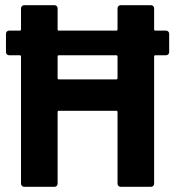

<svg xmlns="http://www.w3.org/2000/svg" viewBox="-20 -720 672 740"><path d="M620 -602Q625 -602 628.5 -598.5Q632 -595 632 -590V-519Q632 -514 628.5 -510.5Q625 -507 620 -507H579Q574 -507 574 -502V-12Q574 -7 570.5 -3.5Q567 0 562 0H445Q440 0 436.5 -3.5Q433 -7 433 -12V-288Q433 -293 428 -293H207Q202 -293 202 -288V-12Q202 -7 198.5 -3.5Q195 0 190 0H73Q68 0 64.5 -3.5Q61 -7 61 -12V-502Q61 -507 56 -507H15Q10 -507 6.5 -510.5Q3 -514 3 -519V-590Q3 -595 6.5 -598.5Q10 -602 15 -602H56Q61 -602 61 -607V-688Q61 -693 64.5 -696.5Q68 -700 73 -700H190Q195 -700 198.5 -696.5Q202 -693 202 -688V-607Q202 -602 207 -602H428Q433 -602 433 -607V-688Q433 -693 436.5 -696.5Q440 -700 445 -700H562Q567 -700 570.5 -696.5Q574 -693 574 -688V-607Q574 -602 579 -602ZM428 -414Q433 -414 433 -419V-502Q433 -507 428 -507H207Q202 -507 202 -502V-419Q202 -414 207 -414Z"/></svg>

Font: LinhAnh
Style: Bold
Weight: 700
Designer: Jeremy Tribby
Foundry: Tribby Type
Version: Version 1.408